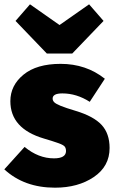

<svg xmlns="http://www.w3.org/2000/svg" viewBox="-25 -850 533 890"><path d="M230 20Q87 20 -5 -65L89 -169Q153 -116 225 -116Q280 -116 281 -149Q281 -163 275 -170.5Q269 -178 247 -186Q225 -194 178 -208Q23 -254 23 -381Q23 -454 84 -504Q145 -554 256 -554Q374 -554 461 -485L391 -378Q330 -417 264 -417Q219 -417 219 -393Q219 -384 226 -376.5Q233 -369 256 -359.5Q279 -350 326 -336Q409 -311 446 -271Q483 -231 483 -164Q483 -79 410 -29.5Q337 20 230 20ZM310 -602H192L47 -753L114 -830L251 -734L388 -830L455 -753Z"/></svg>

Font: Trujillo Black
Style: Regular
Weight: 900
Designer: Fira Sans original fonts by bBox Type GmbH, Carrois Corporate GbR, & Edenspiekermann AG / Changes by Cristiano Sobral
Foundry: Fira Sans original fonts by bBox Type GmbH, Carrois Corporate GbR, & Edenspiekermann AG / Changes by Cristiano Sobral
Version: Version 4.301;July 28, 2020;FontCreator 13.0.0.2655 64-bit